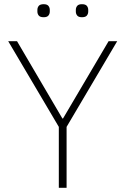

<svg xmlns="http://www.w3.org/2000/svg" viewBox="-20 -894 597 914"><path d="M260 0V-290L19 -698H61L277 -330H280L497 -698H538L297 -290V0ZM188 -812Q171 -812 164.5 -820Q158 -828 158 -839V-847Q158 -858 164.5 -866Q171 -874 188 -874Q204 -874 210.5 -866Q217 -858 217 -847V-839Q217 -828 210.5 -820Q204 -812 188 -812ZM370 -812Q354 -812 347.5 -820Q341 -828 341 -839V-847Q341 -858 347.5 -866Q354 -874 370 -874Q387 -874 393.5 -866Q400 -858 400 -847V-839Q400 -828 393.5 -820Q387 -812 370 -812Z"/></svg>

Font: IBM Plex Sans Thai Looped ExtraLight
Style: Regular
Weight: 200
Designer: Mike Abbink, Paul van der Laan, Pieter van Rosmalen, Ben Mitchell, Mark Frömberg
Foundry: Bold Monday
Version: Version 1.0